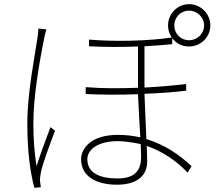

<svg xmlns="http://www.w3.org/2000/svg" viewBox="-20 -868 1040 921"><path d="M391 -417C472 -413 558 -413 642 -416C645 -352 649 -273 653 -209C619 -217 583 -221 544 -221C417 -221 369 -156 369 -104C369 -24 438 18 542 18C626 18 686 -17 686 -93C686 -112 685 -137 684 -168C756 -143 823 -100 880 -40L899 -71C839 -127 770 -174 682 -201C679 -269 676 -350 673 -418C749 -421 817 -426 873 -433V-465C813 -458 749 -452 673 -448V-646C722 -649 767 -652 806 -656V-685C825 -660 852 -645 887 -645C943 -645 989 -690 989 -746C989 -802 943 -848 887 -848C831 -848 786 -802 786 -746C786 -725 792 -705 804 -688C694 -672 541 -667 407 -678V-646C483 -642 565 -642 642 -645V-447C558 -444 475 -443 391 -450ZM887 -817C926 -817 959 -785 959 -746C959 -706 926 -675 887 -675C847 -675 816 -706 816 -746C816 -785 847 -817 887 -817ZM164 -731C164 -720 163 -707 160 -688C147 -601 111 -419 111 -278C111 -141 125 -40 145 33L176 30C175 23 173 11 172 2C171 -11 173 -25 176 -40C184 -83 223 -185 244 -241L222 -258C204 -211 173 -126 155 -71C144 -148 140 -202 140 -279C140 -401 168 -567 192 -684C195 -703 199 -715 203 -727ZM657 -118C657 -60 637 -12 544 -12C455 -12 399 -40 399 -104C399 -156 459 -191 544 -191C573 -191 610 -186 655 -177C656 -150 657 -131 657 -118Z"/></svg>

Font: SSpoqa Han Sans Neo Thin
Style: Regular
Weight: 100
Designer: [Spoqa Han Sans Neo] Dong-huui Kim  Younghwa Kang  Yujin Lee  [Noto Sans] Ryoko NISHIZUKA  (kana & ideographs); Paul D. 
Foundry: Spoqa (http://www.spoqa-han-sans.com)
Version: Version 1.000